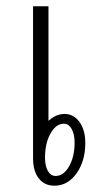

<svg xmlns="http://www.w3.org/2000/svg" viewBox="-20 -580 316 610"><path d="M251 -126Q251 -68 223 -29Q195 10 153 10Q121 10 103 -13.5Q85 -37 85 -77V-560H134V-196Q158 -218 185 -218Q214 -218 232.5 -192.5Q251 -167 251 -126ZM217 -127Q217 -154 207.5 -170.5Q198 -187 183 -187Q158 -187 140.5 -156Q123 -125 123 -79Q123 -53 132 -37Q141 -21 157 -21Q182 -21 199.5 -51.5Q217 -82 217 -127Z"/></svg>

Font: KoHo Light
Style: Regular
Weight: 300
Version: Version 1.000; ttfautohint (v1.6)